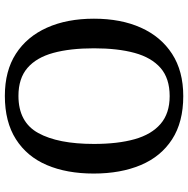

<svg xmlns="http://www.w3.org/2000/svg" viewBox="-12 -753 775 791"><g transform="rotate(-90 375.5 -357.5)"><path d="M375 10Q268 10 197 -36Q126 -82 91 -165Q56 -248 56 -359Q56 -470 91 -552Q126 -634 197.5 -679.5Q269 -725 376 -725Q479 -725 549.5 -679.5Q620 -634 657 -551.5Q694 -469 694 -358Q694 -247 657 -164.5Q620 -82 549 -36Q478 10 375 10ZM375 -46Q448 -46 491 -83.5Q534 -121 553 -190.5Q572 -260 572 -358Q572 -456 553 -525.5Q534 -595 491 -632Q448 -669 376 -669Q268 -669 223 -587.5Q178 -506 178 -358Q178 -260 197.5 -190.5Q217 -121 260.5 -83.5Q304 -46 375 -46Z"/></g></svg>

Font: ET Text
Style: Regular
Weight: 470
Designer: Monotype Design Team
Foundry: Monotype Imaging Inc.
Version: Version 2.009